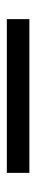

<svg xmlns="http://www.w3.org/2000/svg" viewBox="208 -109 106 562"><g transform="rotate(90 261.0 172.0)"><path d="M36 205V139H486V205Z"/></g></svg>

Font: Stick No Bills
Style: Regular
Weight: 400
Version: Version 2.000